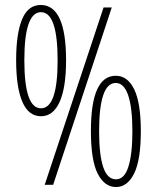

<svg xmlns="http://www.w3.org/2000/svg" viewBox="-20 -744 631 773"><path d="M144 -724Q246 -724 246 -501Q246 -391 220 -333.5Q194 -276 145 -276Q95 -276 70 -334Q45 -392 45 -502Q45 -609 69 -666.5Q93 -724 144 -724ZM430 -714 194 0H160L397 -714ZM145 -695Q78 -695 78 -501Q78 -308 145 -308Q212 -308 212 -501Q212 -695 145 -695ZM446 -439Q494 -439 520.5 -384Q547 -329 547 -216Q547 -100 520 -45.5Q493 9 447 9Q401 9 373.5 -44.5Q346 -98 346 -217Q346 -439 446 -439ZM446 -410Q379 -410 379 -215Q379 -121 395.5 -71.5Q412 -22 447 -22Q481 -22 497 -73Q513 -124 513 -215Q513 -311 496 -360.5Q479 -410 446 -410Z"/></svg>

Font: Noto Sans Arabic ExtCond ExtLt
Style: Regular
Weight: 200
Width: 2
Designer: Monotype Design Team, Nadine Chahine, Nizar Qandah and Khaled Hosny
Foundry: Monotype Imaging Inc.
Version: Version 2.012; ttfautohint (v1.8.4.7-5d5b)